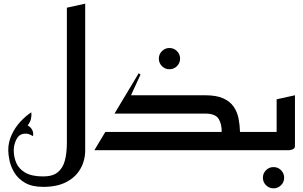

<svg xmlns="http://www.w3.org/2000/svg" viewBox="-20 -820 1655 1048"><path d="M345 -40V-778L445 -800V0ZM216 200Q155 200 117 178Q79 156 59 123Q39 90 32 56.5Q25 23 25 0Q25 -44 43.5 -84Q62 -124 91 -155.5Q120 -187 151 -207Q153 -188 149 -171Q145 -154 131 -135Q142 -130 149.5 -120.5Q157 -111 160 -100Q163 -89 160 -77Q146 -85 135.5 -88.5Q125 -92 111 -90Q83 -87 69 -58Q55 -29 55 0Q55 38 69.5 70.5Q84 103 119 123Q154 143 216 143Q267 143 295 120.5Q323 98 334 56.5Q345 15 345 -40V-278L445 -300V0Q445 56 419 101.5Q393 147 342.5 173.5Q292 200 216 200Z M905 -442Q881 -442 864 -459Q847 -476 847 -500Q847 -524 864 -541Q881 -558 905 -558Q929 -558 946 -541Q963 -524 963 -500Q963 -476 946 -459Q929 -442 905 -442Z M495 0 555 -100H1190Q1191 -142 1173.5 -171Q1156 -200 1100 -200H605L737 -420L747 -413L695 -300H1100Q1162 -300 1199 -283Q1236 -266 1255.5 -237.5Q1275 -209 1282 -173.5Q1289 -138 1290 -100H1410V0Z M1473 208Q1449 208 1432 191Q1415 174 1415 150Q1415 126 1432 109Q1449 92 1473 92Q1497 92 1514 109Q1531 126 1531 150Q1531 174 1514 191Q1497 208 1473 208Z M1370 0V-100H1490V-278L1590 -300V-23Q1590 -11 1580 -6Q1570 -1 1560 -0.5Q1550 0 1550 0Z"/></svg>

Font: Reem Kufi Fun
Style: Regular
Weight: 400
Designer: Khaled Hosny
Version: Version 1.005